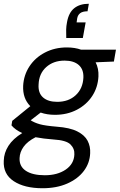

<svg xmlns="http://www.w3.org/2000/svg" viewBox="-49 -768 636 1020"><path d="M243 -158Q201 -158 167 -170L114 -129Q134 -116 162.5 -108Q191 -100 252 -95Q322 -90 361.5 -70Q401 -50 416.5 -20Q432 10 430 46Q428 98 396.5 140Q365 182 308.5 207Q252 232 177 232Q81 232 24 194.5Q-33 157 -29 86Q-28 44 -4 6.5Q20 -31 69 -61Q50 -70 36 -80Q22 -90 12 -102L16 -126L112 -204Q71 -245 74 -312Q77 -369 107.5 -415.5Q138 -462 190 -489Q242 -516 306 -516Q349 -516 382 -504H567L556 -441L459 -437Q476 -404 474 -362Q471 -304 441 -258Q411 -212 359.5 -185Q308 -158 243 -158ZM255 -227Q315 -227 353 -262Q391 -297 394 -355Q396 -399 369.5 -422.5Q343 -446 294 -446Q235 -446 196.5 -411.5Q158 -377 156 -319Q153 -274 179.5 -250.5Q206 -227 255 -227ZM55 72Q53 116 88.5 139.5Q124 163 189 163Q256 163 300 133Q344 103 346 53Q348 22 325.5 -0.5Q303 -23 235 -27Q181 -31 140 -39Q97 -17 76.5 11.5Q56 40 55 72ZM423 -748 416 -708Q390 -708 377 -698Q364 -688 361 -670L358 -649H406L391 -566H303Q302 -592 302.5 -611Q303 -630 307 -650Q316 -701 345.5 -724.5Q375 -748 423 -748Z"/></svg>

Font: DM Sans Italic
Style: Regular
Weight: 400
Italic angle: -10°
Designer: Colophon Foundry, Jonny Pinhorn
Foundry: Colophon Foundry
Version: Version 4.004; ttfautohint (v1.8.4.7-5d5b)